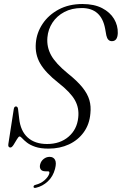

<svg xmlns="http://www.w3.org/2000/svg" viewBox="-20 -730 607 956"><path d="M222 10Q181.5 10 155.5 1Q129.5 -8 114.2 -20Q99 -32 90.8 -41.2Q82.5 -50.5 77.5 -50.5Q72.5 -50.5 64.5 -36.8Q56.5 -23 47.8 -9.2Q39 4.5 32 4.5Q19 4.5 21.5 -12.5L48.5 -186.5Q50.5 -200 59.5 -200Q68.5 -200 70 -186L75.5 -139.5Q82 -78 117.8 -45.5Q153.5 -13 214.5 -13Q279 -13 321.2 -49.2Q363.5 -85.5 369.5 -144.5Q375 -192 353 -231.2Q331 -270.5 271.5 -317Q206.5 -368 180 -414Q153.5 -460 158.5 -516Q162.5 -567 192 -611.2Q221.5 -655.5 272.2 -682.8Q323 -710 390.5 -710Q449 -710 488.5 -689.5Q528 -669 547.8 -636Q567.5 -603 566.5 -565Q565 -525 537 -525Q516 -525 509.5 -553.5L503.5 -587Q484.5 -690 387 -690Q337.5 -690 300.2 -670.2Q263 -650.5 241.2 -617.2Q219.5 -584 216 -543.5Q212 -496 234.5 -455Q257 -414 317.5 -364.5Q364.5 -327 390.2 -295Q416 -263 425 -231.8Q434 -200.5 430 -164.5Q425.5 -111 397.2 -71.8Q369 -32.5 323.5 -11.2Q278 10 222 10ZM207 123Q189 123 182.5 113Q176 103 180 88Q184.5 71.5 197.8 61.2Q211 51 227 51Q246 51 254 65.8Q262 80.5 254 111Q244 149 218 173.2Q192 197.5 159 205Q147.5 207.5 147 200.5Q147 192.5 156.5 190.5Q184 183.5 202.5 166.8Q221 150 225.5 134Q228 123 219 123Z"/></svg>

Font: Fraunces 144pt Soft Light
Style: Italic
Weight: 300
Italic angle: -16°
Version: Version 1.000;[b76b70a41]